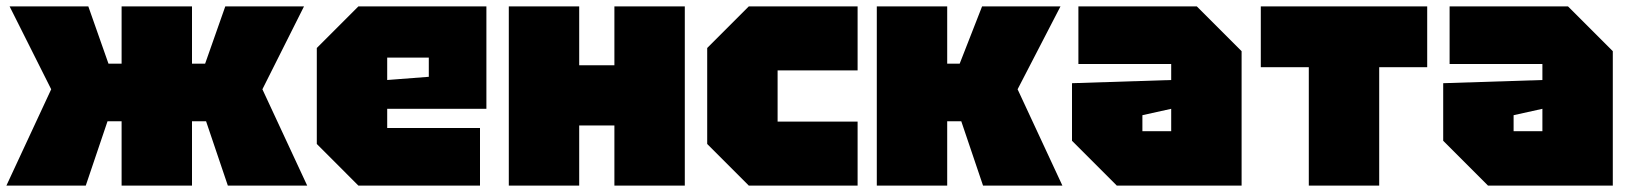

<svg xmlns="http://www.w3.org/2000/svg" viewBox="-20 -580 5100 600"><path d="M580 0H360V-201H316L248 0H0L140 -301L10 -560H256L319 -381H360V-560H580V-381H621L684 -560H930L800 -301L940 0H692L624 -201H580Z M970 -130V-430L1100 -560H1500V-240H1190V-180H1480V0H1100ZM1190 -330 1320 -340V-400H1190Z M1570 0V-560H1790V-376H1900V-560H2120V0H1900V-188H1790V0Z M2190 -130V-430L2320 -560H2660V-360H2410V-200H2660V0H2320Z M2720 0V-560H2940V-381H2979L3049 -560H3294L3160 -301L3300 0H3052L2984 -201H2940V0Z M3330 -140V-320L3640 -330V-380H3350V-560H3720L3860 -420V0H3470ZM3550 -220V-170H3640V-240Z M4290 0V-370H4440V-560H3920V-370H4070V0Z M4490 -140V-320L4800 -330V-380H4510V-560H4880L5020 -420V0H4630ZM4710 -220V-170H4800V-240Z"/></svg>

Font: Tektur Black
Style: Regular
Weight: 900
Designer: Adam Jagosz
Foundry: Adam Jagosz
Version: Version 1.005;gftools[0.9.30]